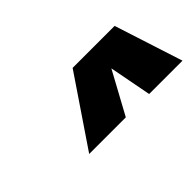

<svg xmlns="http://www.w3.org/2000/svg" viewBox="-29 -901 582 582"><g transform="rotate(-45 261.5 -610.0)"><path d="M272 -720H452L523 -500H380L354 -636L280 -500H123Z"/></g></svg>

Font: Overused Grotesk Black
Style: Italic
Weight: 900
Italic angle: -10°
Version: Version 0.003